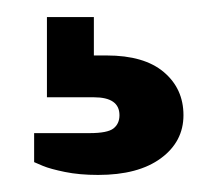

<svg xmlns="http://www.w3.org/2000/svg" viewBox="-20 -35 255 225"><path d="M20 155V121H85Q106 121 113 115.5Q120 110 120 100Q120 79 90 79H35V-15H90V30H105Q149 30 172 49.5Q195 69 195 100Q195 131 168.5 150.5Q142 170 95 170Q73 170 56 166.5Q39 163 30.5 159.5Q22 156 20 155Z"/></svg>

Font: Cuprum
Style: Bold
Weight: 700
Designer: Jovanny Lemonad
Foundry: Jovanny Lemonad
Version: Version 2.000